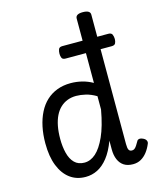

<svg xmlns="http://www.w3.org/2000/svg" viewBox="-131 -981 894 1089"><g transform="rotate(-15 316.0 -436.5)"><path d="M236 17Q183 17 144.5 -11.5Q106 -40 84.5 -94Q63 -148 63 -226Q63 -278 72.5 -323Q82 -368 100.5 -404.5Q119 -441 146.5 -466.5Q174 -492 210 -505.5Q246 -519 289 -519Q323 -519 355.5 -511Q388 -503 418 -486V-864Q418 -877 428.5 -883.5Q439 -890 460 -890Q482 -890 493 -883.5Q504 -877 504 -864V-104Q504 -79 509.5 -69.5Q515 -60 528 -60Q536 -60 542.5 -64.5Q549 -69 556 -79.5Q563 -90 572 -106Q576 -112 585 -113Q594 -114 606 -108Q619 -102 623.5 -92.5Q628 -83 624 -74Q613 -47 597 -26.5Q581 -6 560.5 5.5Q540 17 514 17Q482 17 461 3.5Q440 -10 429 -35.5Q418 -61 418 -96Q418 -109 418 -121.5Q418 -134 418 -147Q396 -88 367.5 -52Q339 -16 306 0.5Q273 17 236 17ZM151 -228Q151 -183 160.5 -145Q170 -107 192 -85Q214 -63 250 -63Q286 -63 317 -90.5Q348 -118 374.5 -176.5Q401 -235 418 -330V-408Q386 -427 356 -434Q326 -441 301 -441Q273 -441 249.5 -432Q226 -423 207.5 -405.5Q189 -388 176.5 -362.5Q164 -337 157.5 -303.5Q151 -270 151 -228ZM299 -661Q281 -661 276.5 -672Q272 -683 272 -696Q272 -710 276.5 -722Q281 -734 299 -734H569Q587 -734 592 -722Q597 -710 597 -696Q597 -683 592 -672Q587 -661 569 -661Z"/></g></svg>

Font: Playwrite AT
Style: Regular
Weight: 400
Designer: Veronika Burian, José Scaglione
Foundry: TypeTogether
Version: Version 1.002